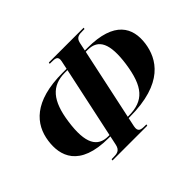

<svg xmlns="http://www.w3.org/2000/svg" viewBox="-152 -974 1233 1233"><g transform="rotate(-45 465.0 -357.0)"><path d="M247 10H563L565 0H552C516 0 491 -3 500 -48L513 -109H523C830 -109 910 -252 927 -371C945 -501 888 -615 645 -615H621L633 -672C642 -713 668 -714 704 -714H717L719 -724H403L401 -714H414C450 -714 475 -713 467 -672L455 -615H420C156 -615 63 -501 45 -371C28 -252 65 -109 333 -109H347L334 -48C325 -3 298 0 262 0H249ZM349 -119H338C243 -119 198 -187 224 -367C247 -532 309 -605 430 -605H453ZM515 -119 619 -605H637C734 -605 769 -532 746 -367C720 -187 661 -119 522 -119Z"/></g></svg>

Font: Noto Serif Display ExtraBold
Style: Italic
Weight: 800
Italic angle: -12°
Designer: Monotype Design Team
Foundry: Monotype Imaging Inc.
Version: Version 2.009